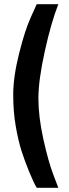

<svg xmlns="http://www.w3.org/2000/svg" viewBox="-20 -770 329 915"><path d="M234 62 258 125H155Q141 102 119 48.5Q97 -5 82 -52.5Q67 -100 55 -168.5Q43 -237 43 -320Q43 -403 71 -515Q99 -627 127 -688L155 -750H258Q224 -664 193.5 -526Q163 -388 163 -301Q163 -214 186.5 -107.5Q210 -1 234 62Z"/></svg>

Font: TitilliumWebSemiBold
Style: Bold
Weight: 600
Version: Version 1.001;PS 57.000;hotconv 1.0.70;makeotf.lib2.5.55311